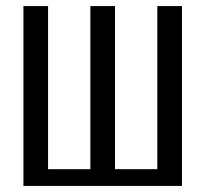

<svg xmlns="http://www.w3.org/2000/svg" viewBox="-20 -611 675 631"><path d="M57 0V-591H138V-55H277V-591H358V-55H497V-591H578V0Z"/></svg>

Font: Alumni Sans Medium
Style: Regular
Weight: 500
Designer: Robert E. Leuschke
Foundry: Robert E. Leuschke
Version: Version 1.018